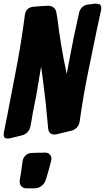

<svg xmlns="http://www.w3.org/2000/svg" viewBox="-67 -765 577 1056"><path d="M-14 -4Q-17 -3 -25 -3Q-47 -3 -47 -25Q-47 -32 -46 -35L-26 -135Q1 -273 26.5 -408.5Q52 -544 70 -684Q72 -703 84.5 -714.5Q97 -726 116 -728L135 -729Q139 -729 140 -730H150Q151 -731 155 -731L168 -732H178Q185 -732 188 -733H201Q216 -733 228 -723.5Q240 -714 243 -696L249 -661Q258 -586 271 -508.5Q284 -431 300 -358Q308 -400 313 -427.5Q318 -455 323 -480L333 -530Q335 -543 338 -557.5Q341 -572 345 -589L368 -695Q372 -713 385 -725.5Q398 -738 417 -740L457 -745Q470 -745 480 -741Q490 -737 490 -721Q490 -713 489 -710L466 -604Q439 -476 414 -350.5Q389 -225 371 -96Q368 -77 355.5 -63.5Q343 -50 325 -46L242 -26Q239 -25 231 -25Q220 -25 210 -32Q200 -39 198 -58L187 -171Q186 -191 181 -227L173 -294Q169 -327 165 -356.5Q161 -386 159 -399Q149 -339 140 -284Q131 -229 120 -177Q116 -160 113 -142Q110 -124 107 -105L100 -69Q97 -51 83.5 -37.5Q70 -24 52 -20ZM82 271Q60 271 50.5 259.5Q41 248 41 234Q41 226 42 223L48 189Q50 173 52 159Q54 145 56 132L57 123Q60 102 74.5 89Q89 76 112 76L142 75H159Q163 75 167 75Q171 75 175 74Q198 74 207 84.5Q216 95 216 108Q216 111 214 121L212 128Q207 150 201.5 168.5Q196 187 189 210L185 224Q178 245 161 258Q144 271 121 271Z"/></svg>

Font: Bangerz 2
Style: Regular
Weight: 400
Designer: vernon adams
Foundry: Vernon Adams
Version: Version 2.10;December 28, 2023;FontCreator 13.0.0.2683 64-bi